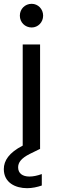

<svg xmlns="http://www.w3.org/2000/svg" viewBox="-42 -781 308 1006"><path d="M124 -637C157 -637 184 -664 184 -699C184 -734 157 -761 124 -761C89 -761 62 -734 62 -699C62 -664 89 -637 124 -637ZM177 131C152 140 131 144 112 144C76 144 53 127 53 96C53 71 68 49 113 26L166 0H168V-548H77V-18C5 19 -22 61 -22 105C-22 177 40 205 100 205C127 205 154 199 177 191Z"/></svg>

Font: Matrixport Regular
Style: Regular
Weight: 400
Designer: Ninad Kale (Devanagari), Jonny Pinhorn (Latin)
Foundry: Indian Type Foundry
Version: Version 3.200;PS 1.000;hotconv 16.6.54;makeotf.lib2.5.65590